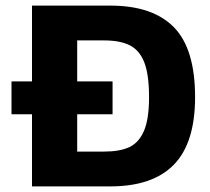

<svg xmlns="http://www.w3.org/2000/svg" viewBox="-20 -664 747 684"><path d="M94 -257H21V-374H94V-644H373Q524 -644 599.5 -567Q675 -490 675 -318Q675 -155 599.5 -77.5Q524 0 373 0H94ZM351 -124Q407 -124 441 -140Q475 -156 493 -198Q511 -240 511 -318Q511 -397 494.5 -440.5Q478 -484 443.5 -502Q409 -520 351 -520H255V-374H381V-257H255V-124Z"/></svg>

Font: Kanit SemiBold
Style: Regular
Weight: 600
Designer: Katatrad Team
Foundry: CadsonDemak
Version: Version 1.030